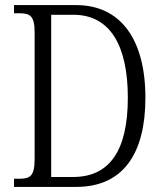

<svg xmlns="http://www.w3.org/2000/svg" viewBox="-20 -734 640 754"><path d="M35 0H279C464 0 551 -131 551 -350C551 -579 454 -714 279 -714H35V-682H53C98 -682 116 -673 116 -606V-111C116 -42 99 -32 54 -32H35ZM267 -39H181V-676H268C412 -676 482 -556 482 -350C482 -145 412 -39 267 -39Z"/></svg>

Font: Noto Serif Sinhala Condensed Light
Style: Regular
Weight: 300
Width: 3
Designer: Jelle Bosma - Monotype Design Team
Foundry: Monotype Imaging Inc.
Version: Version 2.007